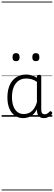

<svg xmlns="http://www.w3.org/2000/svg" viewBox="-20 -1435 663 2360"><path d="M265 17Q210 17 166 -12Q122 -41 96.5 -98Q71 -155 71 -238Q71 -288 80.5 -331Q90 -374 109 -408.5Q128 -443 156 -467.5Q184 -492 220.5 -505.5Q257 -519 301 -519Q335 -519 368 -509Q401 -499 434 -479V-495Q434 -506 440.5 -510.5Q447 -515 461 -515Q475 -515 481 -510.5Q487 -506 487 -496V-91Q487 -70 491.5 -56.5Q496 -43 506 -36.5Q516 -30 531 -30Q541 -30 550.5 -33.5Q560 -37 569.5 -44.5Q579 -52 590 -63Q595 -69 601.5 -68.5Q608 -68 614 -61Q621 -55 622 -48Q623 -41 619 -34Q608 -19 592 -7.5Q576 4 558 10.5Q540 17 522 17Q501 17 485.5 11.5Q470 6 458.5 -5.5Q447 -17 441.5 -33.5Q436 -50 435 -72Q435 -76 434.5 -81.5Q434 -87 434 -92Q411 -47 382 -23.5Q353 0 322.5 8.5Q292 17 265 17ZM127 -242Q127 -180 143.5 -133Q160 -86 192.5 -59.5Q225 -33 274 -33Q306 -33 336.5 -46.5Q367 -60 392.5 -92.5Q418 -125 434 -181V-429Q399 -453 367 -461.5Q335 -470 302 -470Q270 -470 243 -460.5Q216 -451 194.5 -432Q173 -413 158 -385.5Q143 -358 135 -322Q127 -286 127 -242ZM177 -683Q155 -683 144.5 -695Q134 -707 134 -732Q134 -757 144.5 -769.5Q155 -782 177 -782Q199 -782 210 -769.5Q221 -757 221 -732Q221 -707 210 -695Q199 -683 177 -683ZM421 -683Q399 -683 388 -695Q377 -707 377 -732Q377 -757 388 -769.5Q399 -782 421 -782Q442 -782 453 -769.5Q464 -757 464 -732Q465 -707 453.5 -695Q442 -683 421 -683ZM0 895H623V905H0ZM0 -20H623V0H0ZM0 -505H623V-500H0ZM0 -1415H623V-1405H0Z"/></svg>

Font: Playwrite BE WAL Guides
Style: Regular
Weight: 400
Designer: Veronika Burian, José Scaglione
Foundry: TypeTogether
Version: Version 1.003